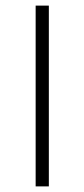

<svg xmlns="http://www.w3.org/2000/svg" viewBox="-20 -664 299 684"><path d="M107 -644H154V0H107Z"/></svg>

Font: Montserrat Ace
Style: Light
Weight: 300
Designer: Julieta Ulanovsky
Foundry: Julieta Ulanovsky
Version: Version 1